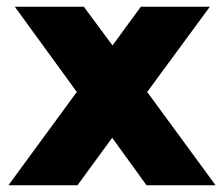

<svg xmlns="http://www.w3.org/2000/svg" viewBox="-20 -550 665 570"><path d="M415 0 313 -141 210 0H5L208 -277L24 -530H229L314 -415L398 -530H603L417 -277L620 0Z"/></svg>

Font: Morrison Black
Style: Regular
Weight: 900
Designer: Pablo Impallari, Rodrigo Fuenzalida (Modified by Dan O. Williams)
Version: Version 0.03;June 6, 2019;FontCreator 11.5.0.2425 64-bit; tt